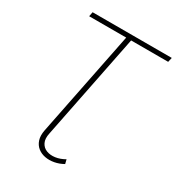

<svg xmlns="http://www.w3.org/2000/svg" viewBox="-208 -827 1056 1149"><g transform="rotate(30 319.5 -252.5)"><path d="M404 169Q374 186 341.5 192Q309 198 280 192.5Q251 187 229.5 170Q208 153 198.5 124.5Q189 96 197 55L342 -669H86L92 -700H639L632 -669H376L231 57Q222 97 234.5 122.5Q247 148 273 158Q299 168 331.5 163.5Q364 159 397 140Z"/></g></svg>

Font: Montserrat Thin ExtraLight
Style: Italic
Weight: 250
Italic angle: -11.3°
Version: Version 9.000